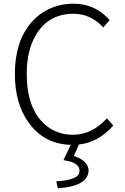

<svg xmlns="http://www.w3.org/2000/svg" viewBox="-20 -762 667 1027"><path d="M551.8 -128.9 585.9 -90.8Q506.8 0 402.3 10.7L375 72.3Q450.2 96.7 454.1 148.4Q452.1 234.4 289.1 245.1L281.2 208Q388.7 201.2 402.3 167Q405.3 159.2 405.3 151.4Q405.3 113.3 345.7 99.6Q333 96.7 319.3 94.7L358.4 12.7Q215.8 8.8 133.8 -105.5Q59.6 -208 59.6 -365.2Q59.6 -561.5 169.9 -665Q253.9 -742.2 374 -742.2Q482.4 -742.2 556.6 -665Q561.5 -659.2 566.4 -654.3L532.2 -615.2Q466.8 -687.5 374 -688.5Q238.3 -688.5 170.9 -573.2Q123 -490.2 123 -367.2Q123 -180.7 221.7 -94.7Q284.2 -41 371.1 -41Q471.7 -42 551.8 -128.9Z"/></svg>

Font: Taipei Sans TC Beta Light
Style: Regular
Weight: 300
Designer: JT Foundry
Foundry: JT Foundry
Version: Version 1.000